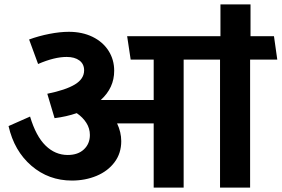

<svg xmlns="http://www.w3.org/2000/svg" viewBox="-20 -856 1285 876"><path d="M1121.1 0H983.9V-584H817.9V0H681.2V-293H514.2Q533.2 -252.9 533.2 -211.9Q533.2 -156.7 502.7 -116Q472.2 -75.2 420.7 -53.7Q369.1 -32.2 308.1 -32.2Q202.1 -32.2 123.5 -99.6Q44.9 -167 19 -280.8L117.2 -324.2Q144 -234.4 188 -191.7Q231.9 -148.9 289.1 -148.9Q335.9 -148.9 363 -174.6Q390.1 -200.2 390.1 -240.2Q390.1 -270 374 -295.4Q357.9 -320.8 330.1 -339.8Q283.2 -323.7 229 -316.9L195.8 -428.2Q279.8 -445.3 321.8 -470.7Q363.8 -496.1 363.8 -535.2Q363.8 -564 342.3 -580.1Q320.8 -596.2 284.2 -596.2Q228 -596.2 153.8 -564L112.8 -675.8Q156.7 -691.9 205.3 -701.4Q253.9 -710.9 293.9 -710.9Q355 -710.9 402.1 -688Q449.2 -665 475.1 -624.5Q501 -584 501 -533.2Q501 -455.1 439.9 -399.9H681.2V-584H576.2L560.1 -690.9H985.8V-835.9H1123V-690.9H1230L1245.1 -584H1121.1Z"/></svg>

Font: Kadwa
Style: Regular
Weight: 400
Designer: Sol Matas
Foundry: Sol Matas
Version: Version 1.000;PS 001.000;hotconv 1.0.70;makeotf.lib2.5.58329